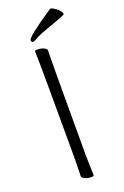

<svg xmlns="http://www.w3.org/2000/svg" viewBox="-167 -926 636 982"><g transform="rotate(-20 151.0 -434.5)"><path d="M108 -746Q97 -746 97 -758Q97 -776 245 -875H251Q256 -875 269 -866Q302 -843 302 -826Q302 -821 201 -786Q152 -769 132.5 -757.5Q113 -746 108 -746ZM149 6Q132 6 116 -1Q100 -8 100 -17L102 -105Q102 -610 99 -697Q99 -702 114 -702Q131 -702 147 -695Q163 -688 163 -679Q163 -658 162 -643Q161 -590 161 -105L164 1Q164 6 149 6Z"/></g></svg>

Font: ToneOZ-Pinyin-WenKai-Light
Style: Light
Weight: 300
Designer: Fontworks Inc.
Foundry: ToneOZ
Version: Version 0.240331